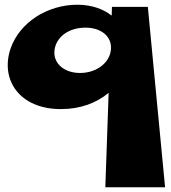

<svg xmlns="http://www.w3.org/2000/svg" viewBox="-20 -445 723 813"><path d="M25 -240C-20 -109 61 17 238 17C320 17 389 -9 440 -52L426 348H679L606 -416H454L453 -380H451C419 -406 368 -425 308 -425C179 -425 63 -349 25 -240ZM212 -240C223 -293 275 -328 342 -328C406 -328 452 -293 450 -240C448 -181 390 -136 319 -136C248 -136 200 -181 212 -240Z"/></svg>

Font: Hussar Milosc
Style: Bold
Weight: 700
Foundry: Cannot Into Space Fonts
Version: Version 1.02